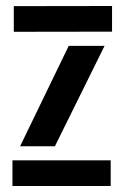

<svg xmlns="http://www.w3.org/2000/svg" viewBox="-20 -620 412 640"><path d="M26 -514V-599.5L353.5 -600V-514.5ZM47 -132.5 209 -467H328.5L163 -132.5ZM21.5 0V-85.5H349V0Z"/></svg>

Font: Big Shoulders Stencil Text
Style: Bold
Weight: 700
Designer: Patric King
Foundry: XO Type Co
Version: Version 1.000